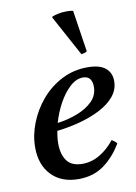

<svg xmlns="http://www.w3.org/2000/svg" viewBox="-86 -802 617 870"><g transform="rotate(-10 223.0 -367.0)"><path d="M440 -398Q440 -359 415 -328.5Q390 -298 347.5 -276Q305 -254 253 -240Q201 -226 147 -220Q141 -189 141 -162Q141 -112 163 -82.5Q185 -53 234 -53Q277 -53 315 -76Q353 -99 382 -136Q398 -127 405 -117Q371 -59 322 -23.5Q273 12 205 12Q126 12 80.5 -35.5Q35 -83 35 -163Q35 -219 57 -275Q79 -331 118.5 -377.5Q158 -424 212.5 -452Q267 -480 331 -480Q387 -480 413.5 -458Q440 -436 440 -398ZM155 -255Q202 -261 245.5 -277.5Q289 -294 317 -321.5Q345 -349 345 -389Q345 -411 335 -424.5Q325 -438 303 -438Q272 -438 243 -411.5Q214 -385 191 -343Q168 -301 155 -255ZM214 -729V-733Q224 -738 242.5 -742Q261 -746 281 -746Q289 -746 297.5 -745.5Q306 -745 312 -743L341 -552Q337 -548 329 -546Q321 -544 315 -543Z"/></g></svg>

Font: Tiro Devanagari Sanskrit
Style: Italic
Weight: 400
Italic angle: -11°
Designer: Devanagari: John Hudson & Fiona Ross, assisted by Paul Hanslow. Latin: John Hudson with Paul Hanslow, assisted by Kaja S
Foundry: Tiro Typeworks Ltd.
Version: Version 1.52